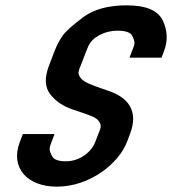

<svg xmlns="http://www.w3.org/2000/svg" viewBox="-20 -693 688 719"><path d="M474 -501 464.9 -477H584.9L594 -501C609.1 -540.3 607.5 -578.8 589.4 -616.5C571.3 -654.2 526.4 -673 454.8 -673C385.6 -673 331.2 -658.2 291.5 -628.5C251.8 -598.8 226.1 -575.7 214.3 -559C202.5 -542.3 192.4 -523 184 -501L163.4 -447C146.1 -401.7 147.8 -365.8 168.6 -339.5C189.3 -313.2 217.7 -294.2 253.7 -282.5C289.6 -270.8 313.7 -262.3 325.8 -257C337.9 -251.7 346.3 -245.3 351 -238C362.4 -220.2 356.3 -212.6 348.1 -191L336.6 -161C323 -125.5 281 -89 226.6 -89C199.1 -89 181.9 -95.3 175.1 -108C162.4 -131.6 164.3 -138.5 172.8 -161L184.3 -191H65.6L54.1 -161C17.2 -64.5 82.5 6 192.8 6C317.1 6 424.9 -81.4 455.3 -161L466.8 -191C501.2 -281.1 456.4 -329.3 385.6 -353C349.8 -365 324.9 -374.2 311.1 -380.5C297.3 -386.8 287.4 -393.8 281.6 -401.5C267.8 -419.7 275.8 -430.5 284.4 -453L302.4 -500C303.7 -503.3 306.4 -509.8 310.5 -519.5C324 -551.3 367.4 -578 421 -578C451 -578 469.1 -571.5 475.4 -558.5C488.4 -531.5 484.2 -527.6 474 -501Z"/></svg>

Font: Din Kursivschrift
Style: Extended Italic
Weight: 400
Version: Version 1.089